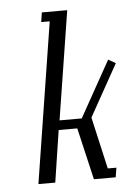

<svg xmlns="http://www.w3.org/2000/svg" viewBox="-46 -612 446 648"><g transform="rotate(-5 177.0 -288.0)"><path d="M58.1 0 144 -543.9H115.2L120.1 -576.2H206.1L147.9 -208H223.1L329.1 -397.9L354 -383.8L255.9 -208L295.9 -32.2H325.2L319.8 0H246.1L205.1 -175.8H142.1L115.2 0Z"/></g></svg>

Font: Gawaa
Style: Italic
Weight: 400
Designer: T. Christopher White
Version: Version 1.0